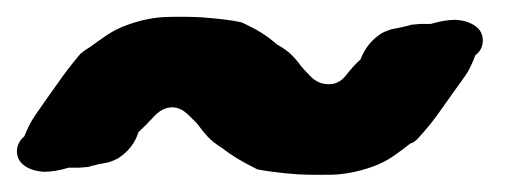

<svg xmlns="http://www.w3.org/2000/svg" viewBox="-20 -417 621 227"><path d="M32.2 -213.9Q17.6 -214.8 8.8 -221.2Q0 -227.5 0 -238.3Q0 -248 8.8 -255.9Q14.6 -270.5 21 -279.8Q27.3 -289.1 34.2 -298.8Q43.9 -312.5 53.7 -326.2Q63.5 -339.8 75.2 -353.5Q81.1 -358.4 85 -360.4Q95.7 -368.2 106.4 -375.5Q117.2 -382.8 130.9 -387.7Q155.3 -396.5 178.7 -397Q202.1 -397.5 218.8 -396.5Q232.4 -395.5 244.6 -394Q256.8 -392.6 265.6 -390.6Q280.3 -383.8 289.6 -377.9Q298.8 -372.1 307.6 -364.3Q318.4 -358.4 324.7 -352.1Q331.1 -345.7 335.9 -338.9Q338.9 -335 347.7 -326.2Q356.4 -317.4 369.1 -317.4Q380.9 -317.4 389.2 -328.1Q397.5 -338.9 406.2 -346.7Q414.1 -367.2 431.6 -377.9Q439.5 -381.8 444.8 -382.8Q450.2 -383.8 455.1 -384.8Q458 -385.7 460.9 -386.2Q463.9 -386.7 465.8 -387.7L476.6 -388.7H489.3Q505.9 -393.6 518.6 -393.6Q533.2 -392.6 542 -386.2Q550.8 -379.9 550.8 -369.1Q550.8 -358.4 542 -351.6Q536.1 -335.9 529.8 -327.1Q523.4 -318.4 516.6 -308.6Q506.8 -294.9 497.1 -281.2Q487.3 -267.6 474.6 -253.9Q470.7 -249 464.8 -247.1Q455.1 -239.3 444.3 -231.9Q433.6 -224.6 419.9 -219.7Q394.5 -210.9 371.6 -210.4Q348.6 -210 332 -210.9Q318.4 -211.9 306.2 -213.4Q293.9 -214.8 284.2 -216.8Q270.5 -223.6 260.7 -229.5Q251 -235.4 242.2 -242.2Q231.4 -249 225.6 -255.4Q219.7 -261.7 214.8 -268.6Q211.9 -272.5 202.1 -281.7Q192.4 -291 181.6 -290Q170.9 -289.1 161.6 -278.8Q152.3 -268.6 143.6 -260.7Q137.7 -241.2 119.1 -229.5Q111.3 -225.6 106 -224.6Q100.6 -223.6 95.7 -222.7Q92.8 -221.7 89.8 -221.2Q86.9 -220.7 85 -219.7L74.2 -218.8H61.5Q44.9 -213.9 32.2 -213.9Z"/></svg>

Font: Permanent Marker
Style: Regular
Weight: 400
Designer: Font Diner, Inc
Foundry: Font Diner, Inc
Version: Version 1.000